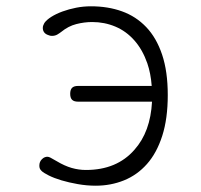

<svg xmlns="http://www.w3.org/2000/svg" viewBox="-20 -580 640 610"><path d="M513 -278Q513 -203 495.5 -148.5Q478 -94 447 -59Q416 -24 374 -7Q332 10 284 10Q256 10 227.5 5Q199 0 175.5 -7Q152 -14 135 -22.5Q118 -31 112 -37Q107 -42 106 -46Q105 -50 105 -54Q105 -60 107 -65Q109 -70 113 -74Q118 -79 122.5 -80.5Q127 -82 130 -82Q135 -82 140.5 -79Q146 -76 160 -68Q185 -53 207.5 -46.5Q230 -40 253 -40Q351 -40 407 -104Q458 -161 463 -257H228Q215 -257 209 -263Q203 -269 203 -282Q203 -295 209 -301Q215 -307 228 -307H462Q459 -347 448 -379Q433 -422 407 -451.5Q381 -481 346.5 -495.5Q312 -510 273 -510Q248 -510 222.5 -503.5Q197 -497 175 -479Q170 -475 162.5 -470.5Q155 -466 145 -466Q142 -466 139.5 -466.5Q137 -467 135 -468Q125 -471 120.5 -477Q116 -483 116 -491Q116 -496 117.5 -499.5Q119 -503 121 -507Q128 -517 143 -526.5Q158 -536 178.5 -543.5Q199 -551 222 -555.5Q245 -560 269 -560Q323 -560 367.5 -544Q412 -528 444.5 -494Q477 -460 495 -406.5Q513 -353 513 -278Z"/></svg>

Font: Maple Mono Thin
Style: Regular
Weight: 250
Monospace: yes
Designer: subframe7536
Version: Version 7.000